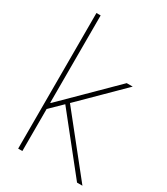

<svg xmlns="http://www.w3.org/2000/svg" viewBox="-182 -810 777 892"><g transform="rotate(30 207.0 -364.0)"><path d="M65.4 0H87.9V-225.6L151.9 -288.1L381.3 0H410.2L168 -303.7L382.3 -515.6H350.1L90.8 -259.3H87.9V-727.5H65.4Z"/></g></svg>

Font: Raveo Display Display Thin
Style: Regular
Weight: 100
Designer: Jakub Foglar, Rasmus Andersson (Inter)
Foundry: Jakubfoglar.com
Version: Version 1.100;Glyphs 3.2.3 (3260)